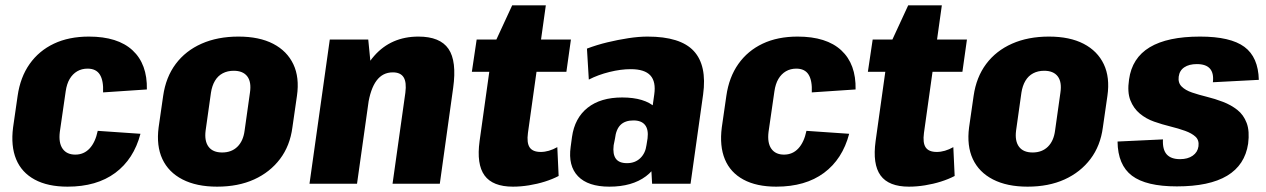

<svg xmlns="http://www.w3.org/2000/svg" viewBox="-20 -688 4742 719"><path d="M233 11Q159 11 110 -15.5Q61 -42 40.5 -91.5Q20 -141 29 -211L46 -329Q56 -399 91 -448.5Q126 -498 182 -524.5Q238 -551 313 -551Q421 -551 476.5 -499.5Q532 -448 530 -353L366 -342Q368 -386 354 -408.5Q340 -431 308 -431Q286 -431 269 -421Q252 -411 241 -392.5Q230 -374 226 -346L204 -194Q199 -153 214.5 -131Q230 -109 262 -109Q294 -109 315.5 -132Q337 -155 346 -198L506 -187Q481 -92 411.5 -40.5Q342 11 233 11Z M793 11Q716 11 663.5 -16Q611 -43 588 -92.5Q565 -142 574 -211L591 -329Q601 -399 638 -448.5Q675 -498 735 -524.5Q795 -551 873 -551Q951 -551 1003 -524Q1055 -497 1078.5 -447.5Q1102 -398 1092 -329L1075 -211Q1066 -142 1028.5 -92.5Q991 -43 931.5 -16Q872 11 793 11ZM812 -117Q847 -117 869 -138.5Q891 -160 896 -199L916 -341Q922 -381 906 -402Q890 -423 855 -423Q832 -423 814 -413.5Q796 -404 785 -385.5Q774 -367 770 -341L750 -199Q745 -160 761 -138.5Q777 -117 812 -117Z M1498 -341Q1503 -380 1491.5 -398.5Q1480 -417 1451 -417Q1413 -417 1390 -386Q1367 -355 1358 -294L1292 -221L1298 -267Q1318 -407 1381.5 -479Q1445 -551 1547 -551Q1628 -551 1659.5 -505Q1691 -459 1677 -359L1627 0H1450ZM1215 -540H1359L1373 -398L1317 0H1139Z M1901 11Q1825 11 1794.5 -31Q1764 -73 1776 -160L1825 -510L1898 -668H2024L1957 -190Q1952 -153 1963.5 -136Q1975 -119 2005 -119Q2020 -119 2035.5 -123.5Q2051 -128 2067 -137L2072 -29Q2049 -17 2020.5 -8Q1992 1 1961 6Q1930 11 1901 11ZM1765 -540H2118L2101 -419H1747Z M2411 -199 2430 -334Q2437 -382 2415.5 -405.5Q2394 -429 2342 -429Q2305 -429 2262.5 -418.5Q2220 -408 2185 -390L2178 -506Q2215 -520 2254.5 -529.5Q2294 -539 2333 -545Q2372 -551 2405 -551Q2528 -551 2578 -497Q2628 -443 2613 -334L2566 0H2422ZM2262 11Q2182 11 2144.5 -28Q2107 -67 2117 -138L2122 -175Q2132 -246 2180.5 -284.5Q2229 -323 2310 -323Q2394 -323 2435 -285Q2476 -247 2466 -176L2460 -139Q2451 -67 2399 -28Q2347 11 2262 11ZM2328 -77Q2358 -77 2377.5 -95.5Q2397 -114 2401 -145L2405 -170Q2409 -203 2395.5 -220Q2382 -237 2352 -237Q2321 -237 2304 -220.5Q2287 -204 2283 -169L2278 -144Q2274 -111 2286 -94Q2298 -77 2328 -77Z M2887 11Q2813 11 2764 -15.5Q2715 -42 2694.5 -91.5Q2674 -141 2683 -211L2700 -329Q2710 -399 2745 -448.5Q2780 -498 2836 -524.5Q2892 -551 2967 -551Q3075 -551 3130.5 -499.5Q3186 -448 3184 -353L3020 -342Q3022 -386 3008 -408.5Q2994 -431 2962 -431Q2940 -431 2923 -421Q2906 -411 2895 -392.5Q2884 -374 2880 -346L2858 -194Q2853 -153 2868.5 -131Q2884 -109 2916 -109Q2948 -109 2969.5 -132Q2991 -155 3000 -198L3160 -187Q3135 -92 3065.5 -40.5Q2996 11 2887 11Z M3384 11Q3308 11 3277.5 -31Q3247 -73 3259 -160L3308 -510L3381 -668H3507L3440 -190Q3435 -153 3446.5 -136Q3458 -119 3488 -119Q3503 -119 3518.5 -123.5Q3534 -128 3550 -137L3555 -29Q3532 -17 3503.5 -8Q3475 1 3444 6Q3413 11 3384 11ZM3248 -540H3601L3584 -419H3230Z M3828 11Q3751 11 3698.5 -16Q3646 -43 3623 -92.5Q3600 -142 3609 -211L3626 -329Q3636 -399 3673 -448.5Q3710 -498 3770 -524.5Q3830 -551 3908 -551Q3986 -551 4038 -524Q4090 -497 4113.5 -447.5Q4137 -398 4127 -329L4110 -211Q4101 -142 4063.5 -92.5Q4026 -43 3966.5 -16Q3907 11 3828 11ZM3847 -117Q3882 -117 3904 -138.5Q3926 -160 3931 -199L3951 -341Q3957 -381 3941 -402Q3925 -423 3890 -423Q3867 -423 3849 -413.5Q3831 -404 3820 -385.5Q3809 -367 3805 -341L3785 -199Q3780 -160 3796 -138.5Q3812 -117 3847 -117Z M4387 10Q4272 10 4219 -30Q4166 -70 4165 -158L4335 -166Q4333 -128 4349 -110Q4365 -92 4399 -92Q4428 -92 4446.5 -105Q4465 -118 4468 -140Q4471 -163 4457 -176Q4443 -189 4418 -198Q4393 -207 4362.5 -214.5Q4332 -222 4302 -232.5Q4272 -243 4248.5 -262.5Q4225 -282 4213 -312.5Q4201 -343 4208 -390Q4219 -471 4285.5 -511Q4352 -551 4474 -551Q4588 -551 4640 -512.5Q4692 -474 4694 -389L4522 -380Q4526 -414 4511 -431Q4496 -448 4462 -448Q4433 -448 4415 -436Q4397 -424 4394 -401Q4391 -378 4405 -364Q4419 -350 4444 -341.5Q4469 -333 4499.5 -325.5Q4530 -318 4560 -306.5Q4590 -295 4613.5 -276.5Q4637 -258 4648.5 -227.5Q4660 -197 4654 -150Q4642 -70 4575.5 -30Q4509 10 4387 10Z"/></svg>

Font: Pathway Extreme Condensed ExtraBold
Style: Italic
Weight: 800
Width: 3
Italic angle: -8°
Version: Version 1.001;gftools[0.9.26]